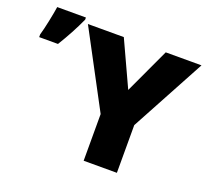

<svg xmlns="http://www.w3.org/2000/svg" viewBox="-165 -900 1143 1055"><g transform="rotate(20 406.5 -372.0)"><path d="M520 -449.2 643.1 -713.9H852.1L617.2 -278.8V0H422.9V-272.9L188 -713.9H397.9ZM-39.1 -570.8Q-29.3 -604 -18.1 -658.4Q-6.8 -712.9 -2.4 -743.7H165.5V-731Q125.5 -643.1 70.8 -554.7H-39.1Z"/></g></svg>

Font: Open Sans ExtBd
Style: Bold
Weight: 800
Foundry: Ascender Corporation
Version: Version 1.10